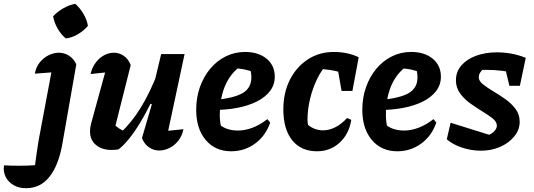

<svg xmlns="http://www.w3.org/2000/svg" viewBox="-141 -783 2807 1009"><path d="M172 -406Q135 -403 103.5 -400.5Q72 -398 42 -396Q48 -430 67.5 -454.5Q87 -479 114 -492.5Q141 -506 168 -506Q197 -506 221.5 -490.5Q246 -475 260 -445ZM260 -445 186 -23Q166 87 118.5 146.5Q71 206 -4 206Q-42 206 -69.5 190Q-97 174 -111 147Q-125 120 -120 86Q-82 88 -39.5 88Q3 88 43 85Q48 48 52.5 16Q57 -16 62 -45.5Q67 -75 73 -104L137 -445ZM255 -763Q280 -740 298 -709.5Q316 -679 321 -647Q300 -622 269 -603.5Q238 -585 205 -581Q180 -601 162 -632.5Q144 -664 138 -697Q160 -721 191 -739Q222 -757 255 -763Z M546 -441 463 -112 452 -136Q467 -120 484 -108.5Q501 -97 519 -92L493 -86Q550 -138 599.5 -218.5Q649 -299 691 -410L704 -359Q679 -297 651 -240Q623 -183 594 -135.5Q565 -88 536.5 -53Q508 -18 482 2Q463 5 446 5Q394 5 363 -21.5Q332 -48 332 -92Q332 -112 337 -131L429 -466L495 -410Q450 -406 411 -402Q372 -398 335 -394Q343 -429 362 -454Q381 -479 406 -492.5Q431 -506 458 -506Q485 -506 509 -490Q533 -474 546 -441ZM605 -57 657 -235 644 -240 706 -499H829L729 -31L704 -92Q736 -95 764.5 -98Q793 -101 823 -104Q816 -69 796.5 -44Q777 -19 750 -5.5Q723 8 696 8Q667 8 642.5 -8.5Q618 -25 605 -57Z M1074 12Q990 12 940 -47.5Q890 -107 890 -206Q890 -270 909.5 -325Q929 -380 963.5 -421.5Q998 -463 1045 -486.5Q1092 -510 1147 -510Q1217 -510 1260 -474.5Q1303 -439 1303 -380Q1303 -337 1277.5 -304Q1252 -271 1207.5 -249Q1163 -227 1105 -216Q1047 -205 981 -205V-257Q1089 -267 1134.5 -294Q1180 -321 1180 -376Q1180 -408 1168 -435L1206 -399Q1177 -411 1146 -417.5Q1115 -424 1081 -424L1120 -433Q1086 -408 1062.5 -371.5Q1039 -335 1026.5 -286.5Q1014 -238 1014 -176Q1014 -154 1018 -130.5Q1022 -107 1030 -84L1008 -133Q1026 -115 1052 -106Q1078 -97 1109 -97Q1147 -97 1186.5 -112Q1226 -127 1264 -157L1279 -139Q1255 -69 1199.5 -28.5Q1144 12 1074 12Z M1525 12Q1441 12 1394.5 -46Q1348 -104 1348 -208Q1348 -296 1382.5 -364Q1417 -432 1477 -471Q1537 -510 1614 -510Q1650 -510 1684.5 -502.5Q1719 -495 1744 -482L1698 -385Q1621 -420 1518 -421L1584 -452Q1551 -420 1526.5 -370Q1502 -320 1488.5 -263.5Q1475 -207 1475 -155Q1475 -139 1478.5 -123Q1482 -107 1488 -94L1469 -135Q1486 -117 1509 -107.5Q1532 -98 1556 -98Q1589 -98 1621.5 -114.5Q1654 -131 1683 -163L1705 -153Q1693 -78 1643.5 -33Q1594 12 1525 12ZM1654 -305 1623 -482H1744L1711 -305Z M1947 12Q1863 12 1813 -47.5Q1763 -107 1763 -206Q1763 -270 1782.5 -325Q1802 -380 1836.5 -421.5Q1871 -463 1918 -486.5Q1965 -510 2020 -510Q2090 -510 2133 -474.5Q2176 -439 2176 -380Q2176 -337 2150.5 -304Q2125 -271 2080.5 -249Q2036 -227 1978 -216Q1920 -205 1854 -205V-257Q1962 -267 2007.5 -294Q2053 -321 2053 -376Q2053 -408 2041 -435L2079 -399Q2050 -411 2019 -417.5Q1988 -424 1954 -424L1993 -433Q1959 -408 1935.5 -371.5Q1912 -335 1899.5 -286.5Q1887 -238 1887 -176Q1887 -154 1891 -130.5Q1895 -107 1903 -84L1881 -133Q1899 -115 1925 -106Q1951 -97 1982 -97Q2020 -97 2059.5 -112Q2099 -127 2137 -157L2152 -139Q2128 -69 2072.5 -28.5Q2017 12 1947 12Z M2207 -51 2227 -138 2451 -68 2414 -70Q2429 -73 2441.5 -81Q2454 -89 2462 -100Q2470 -111 2470 -123Q2470 -143 2448 -160.5Q2426 -178 2394 -197.5Q2362 -217 2330.5 -239.5Q2299 -262 2277 -292Q2255 -322 2255 -361Q2255 -406 2283.5 -439Q2312 -472 2361 -490Q2410 -508 2471 -508Q2508 -508 2546.5 -501Q2585 -494 2622 -479L2579 -396Q2540 -406 2497.5 -411Q2455 -416 2411 -416Q2393 -416 2375 -415.5Q2357 -415 2339 -413L2402 -422Q2390 -414 2382.5 -402Q2375 -390 2375 -377Q2375 -358 2396.5 -340.5Q2418 -323 2450 -304Q2482 -285 2514 -262.5Q2546 -240 2568 -211Q2590 -182 2590 -143Q2590 -101 2562 -66.5Q2534 -32 2488 -11.5Q2442 9 2386 9Q2337 9 2288 -7Q2239 -23 2207 -51ZM2536 -332 2501 -479H2622L2591 -332Z"/></svg>

Font: Piazzolla Thin ExtraBold
Style: Italic
Weight: 800
Italic angle: -11.3°
Version: Version 2.005